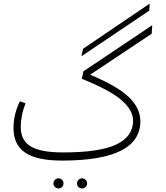

<svg xmlns="http://www.w3.org/2000/svg" viewBox="-20 -892 938 1082"><path d="M821 -832 439 -575 448 -617 824 -872ZM835 -702 488 -471Q643 -406 707 -344Q771 -282 771 -209Q771 13 330 13Q187 13 121.5 -32Q56 -77 56 -170Q56 -248 92 -321L124 -310Q97 -243 97 -175Q97 -101 153 -67Q209 -33 335 -33Q542 -33 636 -78Q730 -123 730 -212Q730 -271 665 -327.5Q600 -384 441 -448L450 -490L838 -750ZM281 142Q281 130 289.5 121.5Q298 113 310 113Q322 113 330 121.5Q338 130 338 142Q338 153 330 161.5Q322 170 310 170Q298 170 289.5 161.5Q281 153 281 142ZM414 142Q414 130 422 121.5Q430 113 442 113Q454 113 462.5 121.5Q471 130 471 142Q471 153 462.5 161.5Q454 170 442 170Q430 170 422 162Q414 154 414 142Z"/></svg>

Font: FiraGO ExtraLight
Style: Regular
Weight: 200
Designer: bBox Type
Foundry: bBox Type GmbH
Version: Version 1.001